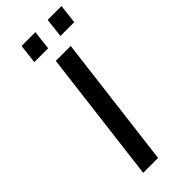

<svg xmlns="http://www.w3.org/2000/svg" viewBox="-261 -846 884 884"><g transform="rotate(-45 180.5 -404.5)"><path d="M181 0 261 -649H164L84 0ZM180 -715 191 -809H101L90 -715ZM350 -715 361 -809H271L260 -715Z"/></g></svg>

Font: Gamestation Text
Style: Italic
Weight: 400
Designer: Jonas Hecksher
Foundry: Jonas Hecksher, Playtypeª, e-types AS
Version: Version 1.003